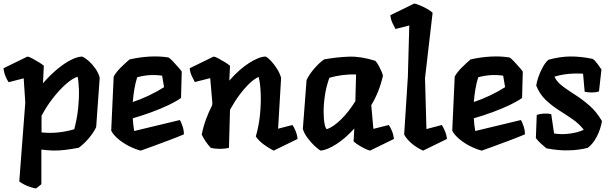

<svg xmlns="http://www.w3.org/2000/svg" viewBox="-30 -836 3463 1086"><path d="M435 -516Q453 -508 473 -490Q493 -472 510 -447.5Q527 -423 534 -397L514 -117Q499 -85 471 -52.5Q443 -20 415 0Q371 8 337 12Q303 16 272 15.5Q241 15 204 10V206L174 230Q164 229 144.5 223Q125 217 106.5 207.5Q88 198 79 190L113 -256L104 -393L19 -371Q10 -383 1 -405Q-8 -427 -10 -450L125 -516Q135 -515 153.5 -505Q172 -495 190.5 -483.5Q209 -472 218 -464L213 -365Q253 -411 294 -445Q335 -479 372 -497.5Q409 -516 435 -516ZM390 -105Q406 -166 412 -224Q418 -282 416.5 -328.5Q415 -375 409 -402Q380 -393 343 -360.5Q306 -328 269.5 -281Q233 -234 205 -181V-87Q253 -82 300 -87Q347 -92 390 -105Z M987 -157Q994 -148 1002.5 -122Q1011 -96 1010 -76Q967 -58 920 -40.5Q873 -23 832.5 -8Q792 7 766 16Q735 8 701 -9Q667 -26 639 -49.5Q611 -73 599 -97L613 -403Q627 -428 652.5 -453.5Q678 -479 703 -500Q761 -513 816.5 -516Q872 -519 923 -511Q932 -506 947.5 -489.5Q963 -473 978 -456Q993 -439 998 -431L994 -282Q968 -263 924 -242Q880 -221 827 -201.5Q774 -182 721 -167Q722 -148 724 -130Q726 -112 729 -95ZM887 -408Q851 -413 817 -411Q783 -409 746 -399Q736 -368 730 -332Q724 -296 721 -259Q764 -273 811.5 -295.5Q859 -318 898 -343Z M1624 -129Q1633 -117 1642 -95Q1651 -73 1653 -50L1518 16Q1492 3 1463 -18Q1434 -39 1417 -64Q1435 -127 1441 -191Q1447 -255 1444.5 -310.5Q1442 -366 1433 -401Q1408 -390 1379.5 -362.5Q1351 -335 1323 -297Q1295 -259 1271 -215L1265 0Q1243 6 1214 6Q1185 6 1162 0Q1131 -33 1111 -75Q1120 -120 1135.5 -162Q1151 -204 1170 -241L1171 -256L1159 -394L1072 -372Q1065 -384 1055 -405.5Q1045 -427 1043 -450L1178 -516Q1188 -515 1206.5 -505Q1225 -495 1243.5 -483.5Q1262 -472 1271 -464L1267 -380Q1323 -444 1379.5 -480Q1436 -516 1473 -516Q1488 -508 1506 -488Q1524 -468 1539 -443.5Q1554 -419 1560 -395L1543 -108Z M2169 -129Q2178 -117 2187 -95Q2196 -73 2198 -50L2063 16Q2039 9 2011.5 -7Q1984 -23 1970 -36L1974 -109Q1924 -54 1873 -21Q1822 12 1784 16Q1769 8 1747.5 -12.5Q1726 -33 1707.5 -58.5Q1689 -84 1683 -107L1704 -383Q1719 -415 1747 -447.5Q1775 -480 1803 -500Q1875 -513 1943 -515.5Q2011 -518 2093 -492Q2104 -480 2113 -463Q2122 -446 2128.5 -430.5Q2135 -415 2136 -407Q2126 -363 2109.5 -321Q2093 -279 2070 -241L2082 -107ZM1821 -106Q1857 -119 1900.5 -162Q1944 -205 1980 -264L1984 -415Q1943 -416 1905 -411Q1867 -406 1833 -396Q1815 -346 1807.5 -294.5Q1800 -243 1800.5 -199.5Q1801 -156 1807 -130Q1813 -104 1821 -106Z M2469 -129Q2477 -117 2486.5 -95Q2496 -73 2498 -50L2363 16Q2326 -1 2298 -25Q2270 -49 2256 -75L2277 -403L2285 -692L2207 -672Q2200 -684 2190 -705.5Q2180 -727 2178 -750L2313 -816Q2323 -815 2344.5 -806Q2366 -797 2387 -785Q2408 -773 2417 -764L2374 -394L2382 -106Z M2916 -157Q2923 -148 2931.5 -122Q2940 -96 2939 -76Q2896 -58 2849 -40.5Q2802 -23 2761.5 -8Q2721 7 2695 16Q2664 8 2630 -9Q2596 -26 2568 -49.5Q2540 -73 2528 -97L2542 -403Q2556 -428 2581.5 -453.5Q2607 -479 2632 -500Q2690 -513 2745.5 -516Q2801 -519 2852 -511Q2861 -506 2876.5 -489.5Q2892 -473 2907 -456Q2922 -439 2927 -431L2923 -282Q2897 -263 2853 -242Q2809 -221 2756 -201.5Q2703 -182 2650 -167Q2651 -148 2653 -130Q2655 -112 2658 -95ZM2816 -408Q2780 -413 2746 -411Q2712 -409 2675 -399Q2665 -368 2659 -332Q2653 -296 2650 -259Q2693 -273 2740.5 -295.5Q2788 -318 2827 -343Z M3106 -402Q3121 -371 3153 -347.5Q3185 -324 3225 -298.5Q3265 -273 3304.5 -238.5Q3344 -204 3375 -151Q3367 -105 3346 -64Q3325 -23 3295 0Q3246 13 3187 14.5Q3128 16 3061 3Q3048 -7 3031 -22.5Q3014 -38 3001 -55L3006 -186Q3023 -192 3046 -193.5Q3069 -195 3088 -190L3104 -81Q3148 -74 3194.5 -80.5Q3241 -87 3272 -102Q3247 -135 3209.5 -161Q3172 -187 3131.5 -212.5Q3091 -238 3056.5 -271Q3022 -304 3003 -352Q3006 -374 3016 -402.5Q3026 -431 3040.5 -457Q3055 -483 3072 -498Q3137 -516 3196 -516.5Q3255 -517 3322 -503Q3335 -495 3349.5 -475Q3364 -455 3372 -443L3358 -319Q3341 -313 3319 -313Q3297 -313 3277 -317L3268 -419Q3228 -422 3185.5 -418Q3143 -414 3106 -402Z"/></svg>

Font: Langar
Style: Regular
Weight: 400
Designer: Alessia Mazzarella
Foundry: Typeland
Version: Version 1.001; ttfautohint (v1.8.3)